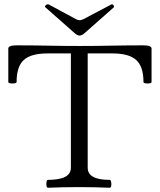

<svg xmlns="http://www.w3.org/2000/svg" viewBox="-20 -879 751 902"><path d="M206 3Q200 3 198.5 -6Q197 -15 198.5 -24.5Q200 -34 206 -34Q313 -34 313 -91V-628H203Q125 -628 91.5 -597Q58 -566 58 -494Q58 -489 48 -487.5Q38 -486 28.5 -487.5Q19 -489 19 -494V-651Q19 -666 58 -666Q132 -666 205.5 -664.5Q279 -663 353 -663Q428 -663 503 -664.5Q578 -666 653 -666Q692 -666 692 -651V-494Q692 -489 682.5 -487.5Q673 -486 663.5 -487.5Q654 -489 654 -494Q654 -566 620 -597Q586 -628 509 -628H392V-91Q392 -34 495 -34Q500 -34 502 -24.5Q504 -15 502.5 -6Q501 3 495 3Q422 0 350 0Q278 0 206 3ZM354 -712Q343 -712 331 -723L194 -844Q188 -848 195 -854.5Q202 -861 209 -858L337 -789Q346 -784 354 -784Q363 -784 372 -789L503 -858Q508 -861 513 -854.5Q518 -848 514 -844L377 -723Q365 -712 354 -712Z"/></svg>

Font: Junicode SmExp
Style: Regular
Weight: 400
Width: 6
Designer: Peter S. Baker
Version: Version 2.205; ttfautohint (v1.8.4)